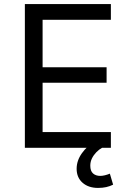

<svg xmlns="http://www.w3.org/2000/svg" viewBox="-20 -725 643 942"><path d="M102 0V-705H524V-628H189V-395H503V-319H189V-77H524V0ZM461 197Q414 197 385 171.5Q356 146 356 103Q356 63 382 26.5Q408 -10 450 -34L481 0Q466 8 452.5 22Q439 36 431 52.5Q423 69 423 88Q423 114 436.5 126Q450 138 472 138Q482 138 494.5 135Q507 132 519 127L535 181Q519 189 501 193Q483 197 461 197Z"/></svg>

Font: Nunito Sans 7pt SemiCondensed
Style: Regular
Weight: 400
Width: 4
Designer: Vernon Adams
Foundry: Vernon Adams
Version: Version 3.101;gftools[0.9.27]